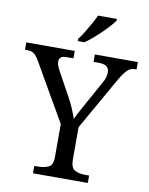

<svg xmlns="http://www.w3.org/2000/svg" viewBox="-104 -1002 831 1073"><g transform="rotate(10 311.5 -465.5)"><path d="M159 0V-42H182Q215 -42 239.5 -53.5Q264 -65 264 -109V-298L79 -619Q63 -648 48.5 -660Q34 -672 8 -672H-5V-714H270V-672H233Q206 -672 197.5 -662.5Q189 -653 189 -640Q189 -626 195 -612Q201 -598 207 -587L281 -453Q298 -422 310.5 -392Q323 -362 331 -339Q340 -360 357 -391Q374 -422 391 -453L455 -568Q465 -585 469 -600.5Q473 -616 473 -628Q473 -672 413 -672H384V-714H628V-672H616Q595 -672 577 -655.5Q559 -639 533 -594L365 -298V-114Q365 -67 389 -54.5Q413 -42 447 -42H470V0ZM277 -784Q292 -803 308 -829Q324 -855 339 -882Q354 -909 364 -931H471V-921Q462 -908 444 -888Q426 -868 403.5 -846Q381 -824 358 -804.5Q335 -785 315 -771H277Z"/></g></svg>

Font: Noto Serif Test
Style: Regular
Weight: 400
Version: Version 1.000